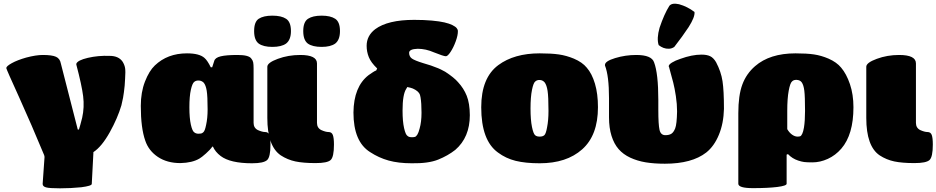

<svg xmlns="http://www.w3.org/2000/svg" viewBox="-20 -879 5092 1044"><path d="M402.8 -174.8H409.2Q415.5 -193.8 426.8 -238.8Q439.5 -295.9 432.1 -356Q424.8 -414.6 395 -527.8V-532.2Q401.4 -551.3 457.8 -564.5Q514.2 -577.6 576.2 -575.2Q625.5 -575.2 647 -543Q657.2 -526.4 660.2 -508.8Q663.1 -491.2 660.2 -450.2Q658.7 -412.1 653.8 -377.9Q651.4 -353 640.1 -306.2Q619.6 -236.8 577.1 -160.2Q533.2 -81.5 487.8 -51.8V-46.9L479 121.1Q479 131.8 421.9 139.2Q364.7 145 306.2 145Q249 145 230.5 139.9Q211.9 134.8 211.9 121.1L222.2 -25.9Q222.2 -29.3 220.2 -35.2Q151.4 -201.2 84 -350.1Q14.2 -503.4 14.2 -508.8Q14.2 -519 44.2 -535.6Q74.2 -552.2 122.1 -565.9Q175.8 -580.1 212.9 -580.1Q262.7 -580.1 284.4 -570.3Q306.2 -560.5 311 -533.2Z M996.6 -588.9Q1064 -588.9 1091.8 -564Q1107.9 -550.3 1126 -513.2H1133.8L1145 -547.9Q1149.9 -565.4 1180.2 -572.8Q1210.4 -580.1 1272 -580.1Q1333.5 -580.1 1346.7 -560.1Q1354.5 -550.8 1356.7 -539.8Q1358.9 -528.8 1358.9 -505.9V-210.9Q1358.9 -183.6 1381.8 -171.9Q1405.8 -161.1 1421.9 -161.1Q1439 -161.1 1444.8 -145Q1450.7 -128.9 1450.7 -92.8Q1450.7 -25.4 1432.6 -8.8Q1413.6 8.8 1350.6 8.8Q1231.9 8.8 1179.7 -30.8Q1150.9 -52.7 1137.7 -82H1134.8Q1123 -64.9 1099.6 -44.2Q1076.2 -23.4 1064.9 -17.1Q1025.9 6.3 960.9 7.8Q888.7 7.8 838.6 -25.6Q788.6 -59.1 770 -113.8Q745.6 -182.6 745.6 -303.2Q745.6 -377.4 768.3 -435.5Q791 -493.7 821.8 -522.9Q890.6 -588.9 996.6 -588.9ZM1087.9 -429.2Q1076.7 -440.4 1061.3 -441.2Q1045.9 -441.9 1036.6 -434.1Q1025.9 -426.8 1017.8 -390.9Q1009.8 -355 1009.8 -295.9Q1009.8 -236.8 1017.8 -201.2Q1025.9 -165.5 1036.6 -159.2Q1045.4 -151.9 1059.6 -151.9Q1068.4 -151.9 1073.5 -153.1Q1078.6 -154.3 1084.2 -158.7Q1089.8 -163.1 1093.5 -172.9Q1097.2 -182.6 1100.6 -199.2Q1108.9 -236.3 1108.9 -284.2Q1108.9 -356 1104 -385.7Q1099.1 -415.5 1087.9 -429.2Z M1535.6 -642.1Q1510.3 -624 1460.9 -624Q1412.1 -624 1386.7 -642.1Q1361.8 -661.1 1361.8 -710Q1361.8 -760.3 1386.7 -776.9Q1412.6 -793.9 1460.9 -793.9Q1509.8 -793.9 1535.6 -776.9Q1562 -759.8 1562 -710Q1562 -662.6 1535.6 -642.1ZM1802.7 -642.1Q1777.3 -624 1729 -624Q1679.2 -624 1653.8 -642.1Q1628.9 -661.1 1628.9 -710Q1628.9 -759.8 1654.8 -776.9Q1680.7 -793.9 1729 -793.9Q1776.9 -793.9 1802.7 -776.9Q1828.6 -759.8 1828.6 -710Q1828.6 -662.1 1802.7 -642.1ZM1703.6 -534.2V-210.9Q1703.6 -183.6 1726.6 -171.9Q1750.5 -161.1 1766.6 -161.1Q1783.7 -161.1 1789.8 -145Q1795.9 -128.9 1795.9 -92.8Q1795.9 -25.4 1777.8 -8.8Q1759.8 7.8 1695.8 7.8Q1629.4 7.8 1586.4 -1.2Q1543.5 -10.3 1506.8 -34.2Q1433.6 -84 1433.6 -237.8V-516.1Q1433.6 -538.1 1490.7 -559.1Q1547.4 -580.1 1612.8 -580.1Q1703.6 -580.1 1703.6 -534.2Z M2218.8 8.8Q2146.5 8.8 2093 -6.1Q2039.6 -21 1992.7 -51.8Q1901.9 -108.4 1901.9 -267.1Q1903.3 -407.7 1983.9 -470.2L2003.9 -483.9Q2015.6 -492.2 2025.9 -496.1L2030.8 -506.8Q1997.1 -539.1 1985.4 -568.4Q1973.6 -597.7 1973.6 -629.9Q1973.6 -684.6 2020 -720.2Q2088.4 -771 2231.9 -771Q2285.6 -771 2328.1 -767.1Q2370.6 -763.2 2396.7 -757.1Q2422.9 -751 2439.7 -742.7Q2456.5 -734.4 2463.1 -726.3Q2469.7 -718.3 2469.7 -710Q2470.2 -687.5 2458 -654.1Q2445.8 -620.6 2429.7 -596.4Q2413.6 -572.3 2403.8 -573.2Q2392.1 -573.2 2339.8 -594.2Q2295.4 -613.8 2251 -613.8Q2204.6 -612.3 2204.6 -591.8Q2204.6 -571.3 2220 -560.5Q2235.4 -549.8 2279.8 -536.1Q2324.2 -523.9 2362.8 -507.8Q2371.1 -504.9 2400.9 -488.8Q2449.7 -457 2470.7 -432.1Q2501.5 -398.9 2517.8 -358.2Q2534.2 -317.4 2534.7 -252.9Q2534.7 -132.3 2455.6 -64Q2415 -32.2 2362.8 -11.2Q2309.6 10.3 2218.8 8.8ZM2194.8 -405.8 2189 -396Q2168.9 -365.7 2168.9 -277.8Q2168.9 -218.8 2177.2 -182.4Q2185.5 -146 2195.8 -140.1Q2203.1 -132.8 2219.7 -132.8Q2231 -132.8 2237.1 -135Q2243.2 -137.2 2249.8 -147.9Q2256.3 -158.7 2261.7 -180.2Q2272 -216.3 2272 -266.1Q2272 -318.8 2266.6 -350.1Q2265.1 -363.8 2257.8 -374Q2251.5 -382.8 2238 -390.9Q2224.6 -398.9 2211.9 -401.9Z M2914.6 8.8Q2837.4 8.8 2783.9 -4.4Q2730.5 -17.6 2687.5 -49.8Q2596.7 -115.2 2596.7 -295.9Q2596.7 -456.1 2689.5 -524.9Q2775.9 -588.9 2914.6 -588.9Q2977.5 -588.9 3018.6 -583Q3059.6 -577.1 3100.6 -560.1Q3146.5 -540.5 3170.4 -511.2Q3198.7 -479 3215.1 -423.8Q3231.4 -368.7 3231.4 -295.9Q3231.4 -143.1 3145.5 -66.9Q3060.5 8.8 2914.6 8.8ZM2941.4 -431.2Q2930.7 -443.4 2915.3 -444.1Q2899.9 -444.8 2890.6 -436Q2880.4 -428.7 2872.6 -389.9Q2864.7 -351.1 2864.7 -289.1Q2864.7 -227.1 2872.6 -188.7Q2880.4 -150.4 2890.6 -143.1Q2898.9 -136.2 2914.6 -136.2Q2932.1 -136.2 2940.4 -144.5Q2948.7 -152.8 2954.6 -186Q2962.4 -224.1 2962.4 -275.9Q2962.4 -353 2957.5 -384.8Q2952.6 -416.5 2941.4 -431.2Z M3291.5 -241.2V-345.2Q3291.5 -466.8 3269.5 -522.9V-525.9Q3269.5 -546.4 3325 -563.2Q3380.4 -580.1 3439.5 -580.1Q3523.4 -580.1 3536.6 -540Q3559.6 -479 3559.6 -335V-280.8Q3559.6 -201.7 3566.2 -172.9Q3572.8 -144 3597.7 -144Q3619.1 -144 3631.1 -152.1Q3643.1 -160.2 3651.4 -181.2Q3660.2 -203.6 3661.6 -272.9Q3661.6 -313 3655 -356.4Q3648.4 -399.9 3640.9 -429.2Q3633.3 -458.5 3617.7 -515.1Q3616.2 -516.6 3616.2 -519Q3616.2 -527.8 3633.8 -538.8Q3651.4 -549.8 3679.7 -559.1Q3742.7 -582 3794.4 -582Q3823.2 -582 3841.3 -573.5Q3859.4 -564.9 3873.5 -541Q3900.9 -489.3 3908.7 -437.5Q3916.5 -385.7 3916.5 -287.1Q3914.6 -208 3888.9 -146Q3863.3 -84 3820.3 -49.8Q3742.2 11.2 3595.2 11.2Q3536.6 11.2 3491 3.7Q3445.3 -3.9 3407 -21.7Q3368.7 -39.6 3343.8 -68.1Q3318.8 -96.7 3305.2 -140.1Q3291.5 -183.6 3291.5 -241.2ZM3619.6 -847.2Q3633.8 -864.7 3672.4 -856Q3716.8 -843.8 3756.3 -814Q3759.8 -787.6 3724.6 -731.9Q3691.4 -681.6 3646.5 -624Q3633.8 -614.7 3617.7 -614Q3601.6 -613.3 3587.6 -618.7Q3573.7 -624 3561.5 -633.8Q3549.8 -669.9 3566.4 -728Q3591.3 -802.2 3619.6 -847.2Z M3994.6 -263.2Q3994.6 -360.4 4016.4 -419.2Q4038.1 -478 4085.4 -519Q4165.5 -588.9 4305.7 -588.9Q4367.2 -588.9 4406.5 -583Q4445.8 -577.1 4485.4 -560.1Q4529.8 -540.5 4553.7 -511.2Q4582.5 -477.5 4601.6 -421.4Q4620.6 -365.2 4620.6 -295.9Q4620.6 -147 4554.7 -70.8Q4522.9 -34.2 4481.2 -15.1Q4439.5 3.9 4397.5 3.9Q4367.2 3.9 4352.5 2Q4337.9 0 4320.3 -5.9Q4287.6 -16.6 4264.6 -41L4257.3 -38.1V120.1Q4257.3 131.3 4206.1 137.7Q4154.8 144 4074.7 144Q3994.6 144 3994.6 120.1ZM4316.4 -136.2Q4326.7 -136.2 4331.8 -138.4Q4336.9 -140.6 4342.3 -151.9Q4347.7 -163.1 4351.6 -186Q4357.4 -221.7 4357.4 -275.9Q4357.4 -354.5 4353.5 -385.7Q4349.6 -417 4339.4 -431.2Q4330.6 -443.4 4313 -444.6Q4295.4 -445.8 4286.6 -436Q4276.4 -427.7 4268.6 -385.7Q4260.7 -343.8 4260.7 -275.9V-176.8Q4272.5 -156.7 4287.4 -146.5Q4302.2 -136.2 4316.4 -136.2Z M4960.4 -534.2V-210.9Q4960.4 -183.6 4983.4 -171.9Q5007.3 -161.1 5023.4 -161.1Q5040.5 -161.1 5046.4 -145Q5052.2 -128.9 5052.2 -92.8Q5052.2 -25.4 5034.2 -8.8Q5016.1 7.8 4952.1 7.8Q4885.7 7.8 4842.8 -1.2Q4799.8 -10.3 4763.2 -34.2Q4690.4 -83.5 4690.4 -237.8V-516.1Q4690.4 -538.1 4747.6 -559.1Q4804.2 -580.1 4869.1 -580.1Q4960.4 -580.1 4960.4 -534.2Z"/></svg>

Font: GGS TheRock Black
Style: Regular
Weight: 900
Designer: Rodrigo Fuenzalida (2012); Goodgame Studios (2014)
Foundry: Rodrigo Fuenzalida,2012;  GGS,2014
Version: Version 1.002 | FøM Mod